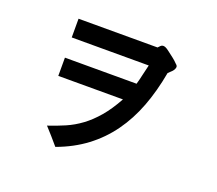

<svg xmlns="http://www.w3.org/2000/svg" viewBox="-126 -859 1251 1108"><g transform="rotate(20 500.0 -304.5)"><path d="M801 -613Q813 -604 811.5 -594Q810 -584 803.5 -575Q797 -566 788 -558.5Q779 -551 775 -546Q754 -429 717 -331.5Q680 -234 623.5 -155.5Q567 -77 490 -19Q413 39 312 76Q290 50 269 26Q248 2 225 -23Q279 -41 327.5 -62Q376 -83 420 -115.5Q464 -148 505 -196Q546 -244 585 -315H188V-427H628Q637 -458 643.5 -489Q650 -520 658 -550H185V-665H670Q677 -673 683 -678.5Q689 -684 696 -685Q703 -686 712.5 -682Q722 -678 736 -667Q754 -653 770.5 -640.5Q787 -628 801 -613Z"/></g></svg>

Font: D2Coding
Style: Bold
Weight: 700
Monospace: yes
Designer: Yong-Rak Park; Jeong-Hwan Yoon; Sang-Min Lee;
Foundry: NHN Corporation
Version: Version 1.3.2; Build 20180524